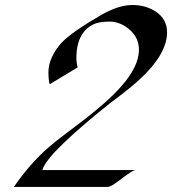

<svg xmlns="http://www.w3.org/2000/svg" viewBox="-20 -737 679 757"><path d="M147 -66.4H512.7Q500 -63 470.7 -40.8Q441.4 -18.6 427 -9.3Q412.6 0 402.3 0H34.7Q96.7 -90.8 173.3 -157.7Q198.2 -179.2 234.1 -206.1Q270 -232.9 309.6 -263.4Q349.1 -293.9 387.9 -327.6Q426.8 -361.3 458 -396.5Q527.8 -475.6 527.8 -540.5Q527.8 -589.4 489.3 -621.6Q453.1 -651.9 411.6 -651.9Q370.1 -651.9 346.9 -640.4Q323.7 -628.9 309.1 -609.4Q281.2 -572.3 281.2 -508.8Q281.2 -488.8 286.1 -471.2L175.8 -404.8Q170.9 -422.4 170.9 -452.4Q170.9 -482.4 185.5 -513.4Q200.2 -544.4 223.6 -569.3Q262.7 -610.4 376 -676.3Q446.8 -717.3 501.5 -717.3Q554.7 -717.3 594.7 -690.9Q638.7 -661.6 638.7 -609.4Q638.7 -508.3 487.3 -386.7Q466.3 -369.6 451.2 -358.4Q436 -347.2 417.5 -332.8Q398.9 -318.4 376.7 -300.3Q354.5 -282.2 329.6 -261.2Q304.7 -240.2 280.3 -218.5Q255.9 -196.8 233.2 -175Q210.4 -153.3 192.4 -133.8Q153.8 -91.3 147 -66.4Z"/></svg>

Font: Fondamento
Style: Italic
Weight: 400
Italic angle: -12°
Version: Version 1.000